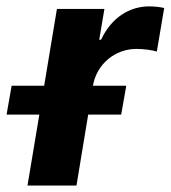

<svg xmlns="http://www.w3.org/2000/svg" viewBox="-70 -573 527 593"><path d="M14.9 0H166.2L202.4 -219.1H304.3L320 -308.2H217V-308.6C229 -375.7 285.5 -421.9 351.6 -421.9C373.2 -421.9 401.3 -418.3 414.4 -413.7L437.1 -548.3C424 -551.5 405.9 -553.3 390.6 -553.3C329.5 -553.3 273.4 -517.8 242.2 -450.3H236.5L252.5 -545.5H105.8L66.4 -308.2H-34.1L-49.7 -219.1H51.5Z"/></svg>

Font: Margiela Sans
Style: Bold Italic
Weight: 700
Italic angle: -9.39999°
Designer: Stefan Endress, Andreas Faust
Version: Version 1.100;FEAKit 1.0